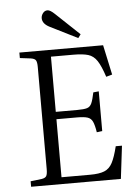

<svg xmlns="http://www.w3.org/2000/svg" viewBox="-61 -965 730 1012"><g transform="rotate(-5 304.5 -459.5)"><path d="M62 0V-29L121 -36Q140 -39 146 -49Q152 -59 152 -86V-626Q152 -651 146 -661Q140 -671 119 -674L62 -681V-710H505L539 -552L507 -543Q488 -601 469.5 -629Q451 -657 422.5 -665.5Q394 -674 344 -674H226V-382H340Q375 -382 391.5 -387Q408 -392 416 -410Q424 -428 432 -467L461 -470V-260L432 -256Q426 -294 417.5 -312.5Q409 -331 390.5 -337Q372 -343 335 -343H226V-36H378Q426 -36 453 -47Q480 -58 495.5 -87.5Q511 -117 525 -174H558L537 0ZM378 -759 232 -832Q195 -851 195 -880Q195 -894 204.5 -906.5Q214 -919 229 -919Q243 -919 267 -896L392 -778Z"/></g></svg>

Font: Literata 36pt Light
Style: Regular
Weight: 300
Designer: Latin by Veronika Burian and Jose Scaglione. Greek by Irene Vlachou. Cyrillic by Vera Evstafieva.
Foundry: TypeTogether
Version: Version 3.002